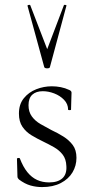

<svg xmlns="http://www.w3.org/2000/svg" viewBox="-20 -750 378 781"><path d="M96 -322Q96 -295 109.5 -276.5Q123 -258 144.5 -245.5Q166 -233 189 -221Q215 -209 238 -194.5Q261 -180 276 -160Q291 -140 291 -108Q291 -76 275 -49Q259 -22 227.5 -5.5Q196 11 151 11Q127 11 104 4.5Q81 -2 57 -20Q55 -22 53 -25Q51 -28 51 -32L49 -104Q49 -107 54.5 -107.5Q60 -108 61 -105Q74 -71 91.5 -49.5Q109 -28 131 -18Q153 -8 180 -8Q215 -8 233.5 -24.5Q252 -41 250 -74Q249 -103 235 -121Q221 -139 200 -151Q179 -163 156 -174Q131 -186 108.5 -199.5Q86 -213 71.5 -234Q57 -255 57 -288Q57 -326 77 -350.5Q97 -375 127.5 -387Q158 -399 191 -399Q209 -399 227 -395.5Q245 -392 262 -384Q271 -380 271 -373Q271 -358 270 -341Q269 -324 269 -304Q269 -302 263 -302Q257 -302 257 -304Q257 -327 240.5 -344Q224 -361 200.5 -370Q177 -379 154 -379Q127 -379 111.5 -365Q96 -351 96 -322ZM92 -726Q91 -729 96.5 -730Q102 -731 103 -729L172 -550L240 -729Q241 -731 246.5 -730Q252 -729 250 -726L183 -477Q182 -472 172 -472Q162 -472 160 -477Z"/></svg>

Font: Cormorant Infant Light
Style: Regular
Weight: 300
Designer: Christian Thalmann (Catharsis Fonts)
Foundry: Catharsis Fonts
Version: Version 4.001